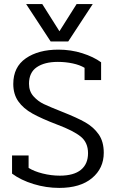

<svg xmlns="http://www.w3.org/2000/svg" viewBox="-20 -905 567 940"><path d="M108 -885H187L271 -752L355 -885H434L314 -702H228ZM39 -55V-144H120V-83Q147 -66 189 -55.5Q231 -45 273 -45Q341 -45 376 -73.5Q411 -102 411 -155Q411 -207 375.5 -236Q340 -265 260 -295Q184 -324 139 -349Q94 -374 69.5 -409Q45 -444 45 -494Q45 -577 106.5 -619.5Q168 -662 266 -662Q327 -662 382.5 -644.5Q438 -627 475 -600V-513H394V-573Q371 -587 336 -594.5Q301 -602 263 -602Q198 -602 160 -576Q122 -550 122 -495Q122 -458 144 -433.5Q166 -409 194.5 -395.5Q223 -382 286 -357Q357 -329 397.5 -306Q438 -283 463 -247.5Q488 -212 488 -157Q488 -81 430.5 -33Q373 15 270 15Q206 15 144 -4Q82 -23 39 -55Z"/></svg>

Font: Pridi Light
Style: Regular
Weight: 300
Designer: Katatrad Team
Foundry: CadsonDemak
Version: Version 1.003